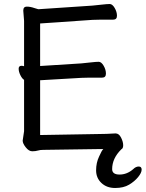

<svg xmlns="http://www.w3.org/2000/svg" viewBox="-20 -738 726 957"><path d="M495 5H473L195 9Q180 9 168.5 12.5Q157 16 140.5 16Q124 16 108.5 -3.5Q93 -23 93 -37L100 -84V-340Q90 -346 81.5 -363.5Q73 -381 73 -395.5Q73 -410 87 -410H90Q98 -408 100 -408V-634L96 -685Q96 -705 113.5 -705Q131 -705 151 -698L171 -692L440 -710Q462 -712 488 -715Q514 -718 527 -718Q540 -718 551.5 -698.5Q563 -679 563 -659.5Q563 -640 544 -640H482Q455 -640 441 -639L180 -621V-409L385 -422Q407 -424 433 -427Q459 -430 472 -430Q485 -430 496.5 -410.5Q508 -391 508 -371Q508 -351 489 -351H426Q400 -351 386 -350L180 -338V-65L472 -70Q510 -70 555 -73H556Q573 -73 583.5 -52Q594 -31 594 -14Q594 2 585 6Q539 51 539 105Q539 132 576 132Q613 132 644 105Q657 92 671.5 92Q686 92 686 107.5Q686 123 668.5 144.5Q651 166 623.5 182.5Q596 199 554 199Q512 199 485.5 174Q459 149 459 111Q459 73 474 42Q487 12 495 5Z"/></svg>

Font: LXGW WenKai Lite Medium
Style: Regular
Weight: 500
Designer: LXGW / Fontworks Inc.
Foundry: LXGW / Fontworks Inc.
Version: Version 1.511; March 25, 2025